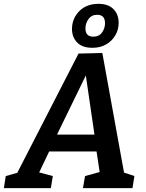

<svg xmlns="http://www.w3.org/2000/svg" viewBox="-56 -980 759 1000"><path d="M219 -63 209 0H-36L-26 -63L34 -80L353 -701L477 -704L590 -81L644 -63L634 0H376L387 -63L463 -84L447 -191H200L148 -82ZM241 -279H436L391 -587ZM425 -731Q373 -731 346 -758.5Q319 -786 319 -829Q319 -883 356.5 -921.5Q394 -960 457 -960Q508 -960 535 -932.5Q562 -905 562 -861Q562 -826 545 -796.5Q528 -767 497.5 -749Q467 -731 425 -731ZM430 -789Q460 -789 475.5 -811Q491 -833 491 -859Q491 -903 450 -903Q421 -903 405 -881Q389 -859 389 -832Q389 -789 430 -789Z"/></svg>

Font: Bitter SemiBold
Style: Italic
Weight: 600
Italic angle: -9°
Designer: Sol Matas, and Bitter project Authors
Foundry: Sol Matas
Version: Version 2.001